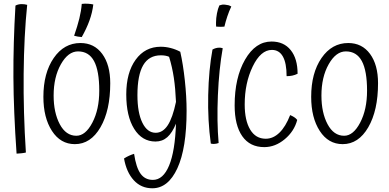

<svg xmlns="http://www.w3.org/2000/svg" viewBox="-20 -764 2091 1031"><path d="M119 55Q112 57 95.5 59Q79 61 69 61Q53 -168 52 -349.5Q51 -531 63 -734Q70 -738 79 -740Q88 -742 96 -742Q104 -742 111.5 -741Q119 -740 126 -738Q109 -574 107 -367.5Q105 -161 119 55Z M213 -244Q213 -372 268.5 -452.5Q324 -533 412 -533Q486 -533 529 -474.5Q572 -416 572 -317Q572 -171 519.5 -80.5Q467 10 382 10Q305 10 259 -61Q213 -132 213 -244ZM513 -277Q513 -384 485 -436Q457 -488 399 -488Q346 -488 307 -419Q268 -350 268 -251Q268 -159 301 -97Q334 -35 390 -35Q439 -35 476 -105.5Q513 -176 513 -277ZM481 -740Q476 -697 460.5 -654Q445 -611 419 -565Q408 -566 398 -567.5Q388 -569 378 -572Q396 -624 406 -664.5Q416 -705 419 -743Q434 -745 451.5 -744Q469 -743 481 -740Z M718 -253Q718 -159 744.5 -105Q771 -51 816 -51Q854 -51 880.5 -91Q907 -131 925 -217Q922 -289 913.5 -346Q905 -403 888 -459Q879 -463 868 -465Q857 -467 844 -467Q780 -467 749 -414Q718 -361 718 -253ZM982 -169Q982 32 932.5 139.5Q883 247 798 247Q738 247 698.5 204Q659 161 646 87Q660 78 673.5 72Q687 66 700 62Q711 136 735 169Q759 202 801 202Q856 202 888 125Q920 48 925 -100Q905 -51 878.5 -27.5Q852 -4 815 -4Q743 -4 700.5 -72Q658 -140 658 -257Q658 -374 708.5 -443.5Q759 -513 843 -513Q870 -513 897 -506Q924 -499 948 -486Q963 -420 972.5 -332.5Q982 -245 982 -169Z M1188 -739Q1199 -738 1206.5 -736Q1214 -734 1222 -729Q1210 -704 1200.5 -675.5Q1191 -647 1185 -621Q1178 -620 1165.5 -620Q1153 -620 1141 -621Q1140 -625 1140 -629.5Q1140 -634 1140 -643Q1140 -666 1145 -692Q1150 -718 1158 -735Q1167 -738 1173 -739Q1179 -740 1188 -739ZM1121 -498Q1130 -503 1139 -505.5Q1148 -508 1157 -508Q1161 -508 1166 -507.5Q1171 -507 1176 -505Q1156 -393 1150 -252Q1144 -111 1154 4Q1148 6 1141.5 7.5Q1135 9 1128 9Q1124 9 1120 8.5Q1116 8 1112 7Q1095 -117 1098 -253.5Q1101 -390 1121 -498Z M1578 -368Q1564 -361 1549.5 -358Q1535 -355 1519 -355Q1519 -425 1499 -460.5Q1479 -496 1440 -496Q1380 -496 1337 -407Q1294 -318 1294 -203Q1294 -117 1323.5 -68Q1353 -19 1407 -19Q1447 -19 1480.5 -51.5Q1514 -84 1538 -146Q1550 -141 1559.5 -135Q1569 -129 1576 -120Q1560 -59 1509 -16.5Q1458 26 1399 26Q1322 26 1281 -32.5Q1240 -91 1240 -198Q1240 -347 1296 -444Q1352 -541 1438 -541Q1504 -541 1541 -495Q1578 -449 1578 -368Z M1651 -244Q1651 -372 1706.5 -452.5Q1762 -533 1850 -533Q1924 -533 1967 -474.5Q2010 -416 2010 -317Q2010 -171 1957.5 -80.5Q1905 10 1820 10Q1743 10 1697 -61Q1651 -132 1651 -244ZM1951 -277Q1951 -384 1923 -436Q1895 -488 1837 -488Q1784 -488 1745 -419Q1706 -350 1706 -251Q1706 -159 1739 -97Q1772 -35 1828 -35Q1877 -35 1914 -105.5Q1951 -176 1951 -277Z"/></svg>

Font: Atma Light
Style: Regular
Weight: 300
Designer: Gregori Vincens, Jeremie Hornus, Riccardo Olocco, Yoann Minet.
Foundry: black foundry
Version: Version 1.102;PS 1.100;hotconv 1.0.86;makeotf.lib2.5.63406